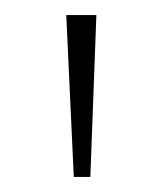

<svg xmlns="http://www.w3.org/2000/svg" viewBox="-20 -819 216 255"><path d="M68 -799H108L100 -584H78Z"/></svg>

Font: Noto Serif Sinhala Condensed Thin
Style: Regular
Weight: 100
Width: 3
Designer: Jelle Bosma - Monotype Design Team
Foundry: Monotype Imaging Inc.
Version: Version 2.007; ttfautohint (v1.8.4.7-5d5b)